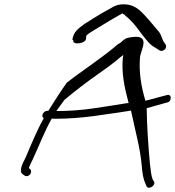

<svg xmlns="http://www.w3.org/2000/svg" viewBox="-20 -838 815 894"><path d="M100 -106C85 -77 65 -39 87 -26L94 -21C101 -15 114 -18 120 -26C130 -41 123 -49 115 -55V-58C119 -68 125 -81 133 -97C160 -155 188 -228 221 -286L238 -285C366 -285 471 -306 584 -322C585 -323 589 -323 590 -323C608 -236 634 -144 640 -66C643 -30 647 -4 658 19L662 29C672 48 707 25 697 7L691 -2C683 -23 682 -45 678 -77C671 -154 664 -248 663 -334C679 -339 695 -343 712 -348L759 -361C781 -365 781 -404 756 -395L710 -383C694 -378 677 -374 657 -369C637 -436 626 -503 632 -572C635 -606 691 -687 576 -662C554 -657 548 -640 530 -633C455 -568 369 -514 291 -453C261 -411 234 -368 205 -322H200C191 -322 180 -314 178 -304C176 -297 178 -291 184 -288C152 -231 125 -165 100 -106ZM243 -322 280 -373C306 -395 333 -416 360 -437C411 -477 474 -517 522 -556C530 -564 542 -573 554 -582L552 -570C545 -496 560 -429 579 -358C578 -358 572 -358 567 -357C454 -340 368 -321 246 -321ZM321 -652C319 -643 326 -636 339 -636C361 -636 378 -645 380 -655C380 -655 381 -662 381 -662C382 -665 383 -668 380 -670C393 -684 409 -692 435 -708C470 -730 515 -756 550 -776C551 -774 554 -772 559 -770C565 -763 577 -755 587 -744C609 -723 627 -696 644 -674C661 -654 676 -630 703 -616L719 -606C722 -603 726 -601 731 -601C741 -601 751 -608 753 -618C754 -623 753 -628 751 -631L744 -641C735 -653 733 -673 720 -690C692 -722 661 -763 629 -791C615 -802 594 -818 555 -818C539 -818 525 -815 510 -808C486 -793 454 -778 427 -760L374 -727C341 -703 321 -687 317 -652Z"/></svg>

Font: Stray Cat
Style: UltExtObl
Weight: 400
Version: Version 1.0